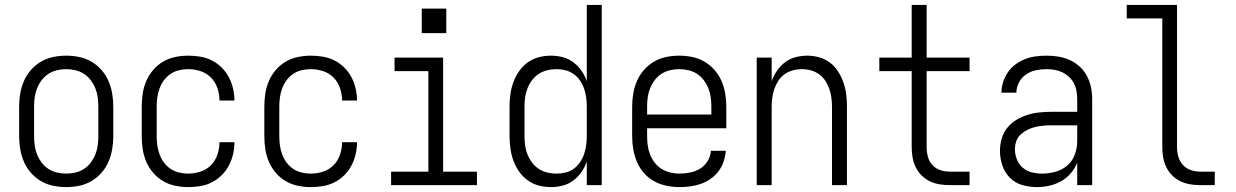

<svg xmlns="http://www.w3.org/2000/svg" viewBox="-20 -755 5040 783"><path d="M250 8Q223 8 196.5 2.5Q170 -3 147 -16.5Q124 -30 106 -50.5Q88 -71 77.5 -95.5Q67 -120 62.5 -146.5Q58 -173 58 -200V-320Q58 -347 62.5 -373.5Q67 -400 77.5 -424.5Q88 -449 106 -469.5Q124 -490 147 -503.5Q170 -517 196.5 -522.5Q223 -528 250 -528Q277 -528 303.5 -522.5Q330 -517 353 -503.5Q376 -490 394 -469.5Q412 -449 422.5 -424.5Q433 -400 437.5 -373.5Q442 -347 442 -320V-200Q442 -173 437.5 -146.5Q433 -120 422.5 -95.5Q412 -71 394 -50.5Q376 -30 353 -16.5Q330 -3 303.5 2.5Q277 8 250 8ZM250 -47Q269 -47 288 -51.5Q307 -56 323 -66.5Q339 -77 350.5 -92.5Q362 -108 369 -125.5Q376 -143 378.5 -162Q381 -181 381 -200V-320Q381 -339 378.5 -358Q376 -377 369 -394.5Q362 -412 350.5 -427.5Q339 -443 323 -453.5Q307 -464 288 -468.5Q269 -473 250 -473Q231 -473 212 -468.5Q193 -464 177 -453.5Q161 -443 149.5 -427.5Q138 -412 131 -394.5Q124 -377 121.5 -358Q119 -339 119 -320V-200Q119 -181 121.5 -162Q124 -143 131 -125.5Q138 -108 149.5 -92.5Q161 -77 177 -66.5Q193 -56 212 -51.5Q231 -47 250 -47Z M747 8Q721 8 694.5 2.5Q668 -3 645 -16.5Q622 -30 604.5 -50.5Q587 -71 576.5 -95.5Q566 -120 562 -146.5Q558 -173 558 -200V-320Q558 -347 562 -373.5Q566 -400 576.5 -424.5Q587 -449 604.5 -469.5Q622 -490 645 -503.5Q668 -517 694.5 -522.5Q721 -528 747 -528Q772 -528 796.5 -524Q821 -520 843 -509Q865 -498 883 -480.5Q901 -463 912.5 -441.5Q924 -420 930 -395.5Q936 -371 936 -346Q936 -346 936 -345.5Q936 -345 936 -345H875Q875 -345 875 -345.5Q875 -346 875 -346Q875 -371 866.5 -396Q858 -421 840 -439Q822 -457 797.5 -465Q773 -473 747 -473Q728 -473 709.5 -468.5Q691 -464 675.5 -453.5Q660 -443 648.5 -427.5Q637 -412 630.5 -394Q624 -376 621.5 -357.5Q619 -339 619 -320V-200Q619 -181 621.5 -162.5Q624 -144 630.5 -126Q637 -108 648.5 -92.5Q660 -77 675.5 -66.5Q691 -56 709.5 -51.5Q728 -47 747 -47Q773 -47 797.5 -55Q822 -63 840 -81Q858 -99 866.5 -124Q875 -149 875 -174Q875 -174 875 -174.5Q875 -175 875 -175H936Q936 -175 936 -174.5Q936 -174 936 -174Q936 -149 930 -124.5Q924 -100 912.5 -78.5Q901 -57 883 -39.5Q865 -22 843 -11Q821 0 796.5 4Q772 8 747 8Z M1247 8Q1221 8 1194.5 2.5Q1168 -3 1145 -16.5Q1122 -30 1104.5 -50.5Q1087 -71 1076.5 -95.5Q1066 -120 1062 -146.5Q1058 -173 1058 -200V-320Q1058 -347 1062 -373.5Q1066 -400 1076.5 -424.5Q1087 -449 1104.5 -469.5Q1122 -490 1145 -503.5Q1168 -517 1194.5 -522.5Q1221 -528 1247 -528Q1272 -528 1296.5 -524Q1321 -520 1343 -509Q1365 -498 1383 -480.5Q1401 -463 1412.5 -441.5Q1424 -420 1430 -395.5Q1436 -371 1436 -346Q1436 -346 1436 -345.5Q1436 -345 1436 -345H1375Q1375 -345 1375 -345.5Q1375 -346 1375 -346Q1375 -371 1366.5 -396Q1358 -421 1340 -439Q1322 -457 1297.5 -465Q1273 -473 1247 -473Q1228 -473 1209.5 -468.5Q1191 -464 1175.5 -453.5Q1160 -443 1148.5 -427.5Q1137 -412 1130.5 -394Q1124 -376 1121.5 -357.5Q1119 -339 1119 -320V-200Q1119 -181 1121.5 -162.5Q1124 -144 1130.5 -126Q1137 -108 1148.5 -92.5Q1160 -77 1175.5 -66.5Q1191 -56 1209.5 -51.5Q1228 -47 1247 -47Q1273 -47 1297.5 -55Q1322 -63 1340 -81Q1358 -99 1366.5 -124Q1375 -149 1375 -174Q1375 -174 1375 -174.5Q1375 -175 1375 -175H1436Q1436 -175 1436 -174.5Q1436 -174 1436 -174Q1436 -149 1430 -124.5Q1424 -100 1412.5 -78.5Q1401 -57 1383 -39.5Q1365 -22 1343 -11Q1321 0 1296.5 4Q1272 8 1247 8Z M1575 0V-55H1727V-465H1589V-520H1787V-55H1925V0ZM1800 -620H1700V-720H1800Z M2227 8Q2201 8 2176.5 1.5Q2152 -5 2131.5 -20Q2111 -35 2096.5 -56Q2082 -77 2073.5 -100.5Q2065 -124 2061.5 -149.5Q2058 -175 2058 -200V-320Q2058 -345 2061.5 -370.5Q2065 -396 2073.5 -419.5Q2082 -443 2096.5 -464Q2111 -485 2131.5 -500Q2152 -515 2176.5 -521.5Q2201 -528 2227 -528Q2251 -528 2274.5 -522Q2298 -516 2317.5 -501.5Q2337 -487 2351 -467Q2365 -447 2373 -424V-735H2434V0H2373V-96Q2365 -73 2351 -53Q2337 -33 2317.5 -18.5Q2298 -4 2274.5 2Q2251 8 2227 8ZM2249 -47Q2249 -47 2249 -47Q2249 -47 2249 -47Q2268 -47 2286.5 -51.5Q2305 -56 2320 -67Q2335 -78 2345.5 -93.5Q2356 -109 2362 -126.5Q2368 -144 2370.5 -162.5Q2373 -181 2373 -200V-320Q2373 -339 2370.5 -357.5Q2368 -376 2362 -393.5Q2356 -411 2345.5 -426.5Q2335 -442 2319.5 -453Q2304 -464 2286 -468.5Q2268 -473 2249 -473Q2230 -473 2211.5 -468.5Q2193 -464 2177 -453.5Q2161 -443 2149.5 -427.5Q2138 -412 2131 -394.5Q2124 -377 2121.5 -358Q2119 -339 2119 -320V-200Q2119 -181 2121.5 -162Q2124 -143 2131 -125.5Q2138 -108 2149.5 -92.5Q2161 -77 2177 -66.5Q2193 -56 2211.5 -51.5Q2230 -47 2249 -47Z M2751 8Q2725 8 2698 2.5Q2671 -3 2647.5 -16Q2624 -29 2606 -49.5Q2588 -70 2577.5 -95Q2567 -120 2562.5 -146.5Q2558 -173 2558 -200V-320Q2558 -347 2562.5 -373.5Q2567 -400 2577.5 -424.5Q2588 -449 2606 -469.5Q2624 -490 2647 -503.5Q2670 -517 2696.5 -522.5Q2723 -528 2750 -528Q2777 -528 2803.5 -522.5Q2830 -517 2853 -503.5Q2876 -490 2894 -469.5Q2912 -449 2922.5 -424.5Q2933 -400 2937.5 -373.5Q2942 -347 2942 -320V-232H2619V-200Q2619 -181 2621.5 -162Q2624 -143 2631 -125Q2638 -107 2650 -91.5Q2662 -76 2678.5 -66Q2695 -56 2713.5 -51.5Q2732 -47 2751 -47Q2773 -47 2795 -51.5Q2817 -56 2835.5 -67.5Q2854 -79 2866 -98.5Q2878 -118 2879 -140H2940Q2938 -118 2931 -96.5Q2924 -75 2910.5 -57Q2897 -39 2878.5 -26Q2860 -13 2839 -5.5Q2818 2 2796 5Q2774 8 2751 8ZM2619 -288H2881V-320Q2881 -339 2878.5 -358Q2876 -377 2869 -394.5Q2862 -412 2850.5 -427.5Q2839 -443 2823 -453.5Q2807 -464 2788 -468.5Q2769 -473 2750 -473Q2731 -473 2712 -468.5Q2693 -464 2677 -453.5Q2661 -443 2649.5 -427.5Q2638 -412 2631 -394.5Q2624 -377 2621.5 -358Q2619 -339 2619 -320Z M3066 0V-520H3127V-424Q3135 -447 3149 -467Q3163 -487 3182 -501.5Q3201 -516 3225 -522Q3249 -528 3273 -528Q3297 -528 3321.5 -521Q3346 -514 3365.5 -499Q3385 -484 3398.5 -462.5Q3412 -441 3420 -417.5Q3428 -394 3431 -369.5Q3434 -345 3434 -320V0H3373V-320Q3373 -339 3370.5 -357Q3368 -375 3362 -392.5Q3356 -410 3345.5 -426Q3335 -442 3320 -452.5Q3305 -463 3287 -468Q3269 -473 3250 -473Q3231 -473 3213 -468Q3195 -463 3180 -452.5Q3165 -442 3154.5 -426Q3144 -410 3138 -392.5Q3132 -375 3129.5 -357Q3127 -339 3127 -320V0Z M3853 0Q3832 0 3811 -3.5Q3790 -7 3771.5 -16Q3753 -25 3738 -40Q3723 -55 3714 -74Q3705 -93 3701.5 -113.5Q3698 -134 3698 -155V-465H3566V-520H3698V-735H3759V-520H3934V-465H3759V-155Q3759 -135 3764 -116Q3769 -97 3782 -82.5Q3795 -68 3814 -61.5Q3833 -55 3853 -55H3934V0Z M4208 8Q4178 8 4148.5 -0.5Q4119 -9 4098 -30.5Q4077 -52 4067.5 -81Q4058 -110 4058 -140Q4058 -165 4065 -189.5Q4072 -214 4087.5 -233.5Q4103 -253 4124.5 -266Q4146 -279 4170 -286.5Q4194 -294 4218.5 -296.5Q4243 -299 4268 -299H4373V-352Q4373 -368 4370 -384.5Q4367 -401 4359.5 -415.5Q4352 -430 4339.5 -441.5Q4327 -453 4312.5 -460Q4298 -467 4281.5 -470Q4265 -473 4248 -473Q4226 -473 4204.5 -468.5Q4183 -464 4164.5 -451.5Q4146 -439 4135.5 -419Q4125 -399 4125 -377H4064Q4064 -399 4071 -420.5Q4078 -442 4090.5 -460.5Q4103 -479 4121.5 -492.5Q4140 -506 4160.5 -514Q4181 -522 4203.5 -525Q4226 -528 4248 -528Q4273 -528 4297 -524Q4321 -520 4343 -510Q4365 -500 4383 -483.5Q4401 -467 4412.5 -445.5Q4424 -424 4429 -400Q4434 -376 4434 -352V0H4373V-91Q4363 -67 4346 -47.5Q4329 -28 4306.5 -15.5Q4284 -3 4258.5 2.5Q4233 8 4208 8ZM4230 -47Q4257 -47 4284.5 -54.5Q4312 -62 4333 -80.5Q4354 -99 4363.5 -125.5Q4373 -152 4373 -180V-244H4268Q4252 -244 4235 -242.5Q4218 -241 4201.5 -237Q4185 -233 4170 -225.5Q4155 -218 4142.5 -206.5Q4130 -195 4124.5 -179Q4119 -163 4119 -146Q4119 -125 4127 -105Q4135 -85 4151 -71Q4167 -57 4188 -52Q4209 -47 4230 -47Z M4874 0Q4854 0 4833 -3.5Q4812 -7 4793.5 -16Q4775 -25 4760 -40Q4745 -55 4736 -74Q4727 -93 4723.5 -113.5Q4720 -134 4720 -155V-680H4575V-735H4780V-155Q4780 -135 4785.5 -116Q4791 -97 4804 -82.5Q4817 -68 4836 -61.5Q4855 -55 4874 -55H4934V0Z"/></svg>

Font: Iosevka SS04 Light
Style: Regular
Weight: 300
Monospace: yes
Designer: Belleve Invis
Foundry: Belleve Invis
Version: Version 19.0.0; ttfautohint (v1.8.4)